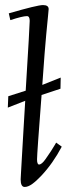

<svg xmlns="http://www.w3.org/2000/svg" viewBox="-20 -732 269 762"><path d="M77.9 10Q62 10 62 -20Q62 -27.3 63.2 -43.5Q64.5 -59.6 66 -92.7Q67.6 -125.7 73.2 -216.6Q78.9 -307.4 80.1 -332L11 -304.9L12.9 -350.1L82 -372.1Q97.9 -630.6 97.9 -649.3Q97.9 -668 86.9 -668Q69.3 -668 21 -652.1L14.9 -679Q128.2 -711.9 150.6 -711.9Q173.1 -711.9 173.1 -696Q173.1 -693.4 170.7 -669.4Q163.1 -595.2 157 -519L147.9 -395L220.9 -424.1L220 -379.9L145 -355Q127 -120.6 127 -99.9Q127 -79.1 135 -79.1Q145.8 -79.1 160.9 -100.8Q185.5 -135.7 197.8 -157.2L202.9 -166L225.1 -149.9Q189.9 -83.3 143.6 -34.2Q124 -13.4 107.7 -1.7Q91.3 10 77.9 10Z"/></svg>

Font: Linden Hill
Style: Italic
Weight: 400
Italic angle: -5.60001°
Version: Version 1.201